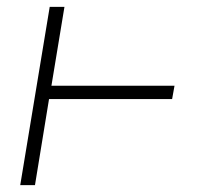

<svg xmlns="http://www.w3.org/2000/svg" viewBox="-20 -540 640 560"><path d="M39 0 125 -520H168L130 -290H489L482 -251H123L82 0Z"/></svg>

Font: Iosevka Aile XLt Obl
Style: Regular
Weight: 200
Italic angle: -9°
Designer: Belleve Invis
Foundry: Belleve Invis
Version: Version 31.1.0; ttfautohint (v1.8.4)